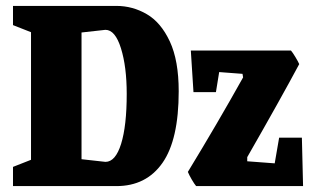

<svg xmlns="http://www.w3.org/2000/svg" viewBox="-20 -630 1063 650"><path d="M24 -65 85 -89V-521L24 -545V-610H374Q429 -610 477 -582Q525 -554 555 -489.5Q585 -425 585 -321Q585 -157 530 -78.5Q475 0 374 0H24ZM409 -312Q409 -404 389.5 -466.5Q370 -529 337 -529L256 -520V-91L337 -82Q371 -82 390 -143Q409 -204 409 -312ZM616 -48Q717 -214 803 -368L801 -380L722 -386L711 -318H635L626 -459H965Q971 -452 980 -437Q989 -422 993 -413Q931 -297 817 -98V-84L910 -77L925 -164H1002L1006 0H644Q638 -7 629 -22.5Q620 -38 616 -48Z"/></svg>

Font: Grenze ExtraBold
Style: Regular
Weight: 800
Designer: Renata Polastri
Foundry: Omnibus-Type
Version: Version 1.002; ttfautohint (v1.8)